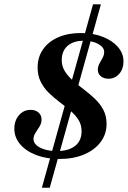

<svg xmlns="http://www.w3.org/2000/svg" viewBox="-20 -738 602 905"><path d="M260.5 11.3Q198.4 11.3 150.4 -7.3Q102.4 -25.8 75 -58.1Q47.6 -90.3 47.6 -131.5Q47.6 -169.4 69.4 -194.8Q91.1 -220.2 124.2 -220.2Q147.6 -220.2 161.7 -207.7Q175.8 -195.2 175.8 -174.2Q175.8 -157.3 166.5 -141.9Q157.3 -126.6 147.6 -112.1Q137.9 -97.6 137.9 -82.3Q137.9 -66.1 152.4 -53.2Q166.9 -40.3 192.3 -33.1Q217.7 -25.8 249.2 -25.8Q304.8 -26.6 334.7 -50.8Q364.5 -75 364.5 -119.4Q364.5 -150 349.6 -173.4Q334.7 -196.8 310.9 -216.9Q287.1 -237.1 260.9 -256.9Q234.7 -276.6 210.9 -299.6Q187.1 -322.6 172.2 -352Q157.3 -381.5 157.3 -420.2Q157.3 -468.5 182.7 -505.2Q208.1 -541.9 254 -562.1Q300 -582.3 361.3 -582.3Q419.4 -582.3 464.5 -564.5Q509.7 -546.8 535.9 -516.5Q562.1 -486.3 562.1 -448.4Q562.1 -412.9 541.9 -389.9Q521.8 -366.9 491.1 -366.9Q469.4 -366.9 455.2 -378.6Q441.1 -390.3 441.1 -408.9Q441.1 -424.2 448.8 -438.3Q456.5 -452.4 463.7 -465.7Q471 -479 471 -492.7Q471 -515.3 443.5 -530.6Q416.1 -546 375 -546Q325.8 -546 298.4 -521.8Q271 -497.6 271 -454.8Q271 -425 286.3 -401.2Q301.6 -377.4 325.4 -356.9Q349.2 -336.3 376.2 -315.7Q403.2 -295.2 427.4 -272.2Q451.6 -249.2 466.9 -220.6Q482.3 -191.9 482.3 -154Q482.3 -105.6 454 -68.1Q425.8 -30.6 375.8 -9.7Q325.8 11.3 260.5 11.3ZM177.4 146.8 418.5 -717.7H455.6L214.5 146.8Z"/></svg>

Font: Playfair 9pt
Style: Bold Italic
Weight: 700
Italic angle: -15.6°
Designer: Claus Eggers Sørensen
Foundry: Claus Eggers Sørensen
Version: Version 2.203